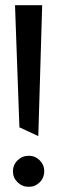

<svg xmlns="http://www.w3.org/2000/svg" viewBox="-20 -722 221 742"><path d="M55 -230 128 -196 143 -702H38ZM91 -120Q66 -120 48 -102.5Q30 -85 30 -60Q30 -35 48 -17.5Q66 0 91 0Q116 0 133.5 -17.5Q151 -35 151 -61Q151 -85 133.5 -102.5Q116 -120 91 -120Z"/></svg>

Font: Catamaran Thin Medium
Style: Regular
Weight: 500
Version: Version 2.000